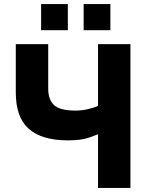

<svg xmlns="http://www.w3.org/2000/svg" viewBox="-20 -928 732 948"><path d="M464 0V-265Q455 -261 418 -248Q381 -235 315 -235Q187 -235 122.5 -291.5Q58 -348 58 -472V-710H218V-491Q218 -436 247 -409Q276 -382 353 -382Q382 -382 411.5 -388.5Q441 -395 464 -405V-710H624V0ZM183 -779V-908H315V-779ZM393 -779V-908H525V-779Z"/></svg>

Font: Raleway ExtraBold
Style: Regular
Weight: 800
Designer: Matt McInerney, Pablo Impallari, Rodrigo Fuenzalida
Foundry: Matt McInerney, Pablo Impallari, Rodrigo Fuenzalida
Version: Version 4.026